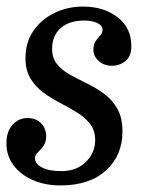

<svg xmlns="http://www.w3.org/2000/svg" viewBox="-28 -552 444 584"><path d="M261.5 -125.5Q261.5 -155 246 -175Q230.5 -195 206.5 -209.8Q182.5 -224.5 155.2 -238.8Q128 -253 104 -270.5Q80 -288 64.8 -313Q49.5 -338 49.5 -375Q49.5 -423.5 73.8 -458.5Q98 -493.5 138 -512.8Q178 -532 225 -532Q287 -532 329.2 -500Q371.5 -468 371.5 -411Q371.5 -381 353.8 -366.5Q336 -352 312 -352Q288 -352 272 -366.8Q256 -381.5 256 -400Q256 -417 263 -427Q270 -437 277 -444.5Q284 -452 284 -462Q284 -474 268.2 -481.8Q252.5 -489.5 228 -489.5Q182.5 -489.5 156.5 -466.5Q130.5 -443.5 130.5 -403.5Q130.5 -375 145.8 -356.5Q161 -338 185.5 -324.5Q210 -311 237.2 -297.8Q264.5 -284.5 289 -266.5Q313.5 -248.5 329 -221.2Q344.5 -194 344.5 -152Q344.5 -79.5 294.5 -33.8Q244.5 12 155.5 12Q108.5 12 71.2 -4.5Q34 -21 12.8 -49.8Q-8.5 -78.5 -8.5 -116Q-8.5 -152 10.2 -172.5Q29 -193 55.5 -193Q81.5 -193 97 -177Q112.5 -161 112.5 -137Q112 -118 103.5 -107Q95 -96 86.8 -88.2Q78.5 -80.5 78.5 -70.5Q78.5 -53.5 100 -42.5Q121.5 -31.5 158.5 -31.5Q205 -31.5 233.2 -59.5Q261.5 -87.5 261.5 -125.5Z"/></svg>

Font: Besley* Narrow
Style: Italic
Weight: 400
Width: 4
Italic angle: -13°
Designer: Owen Earl
Foundry: indestructible type*
Version: Version 3.000; ttfautohint (v1.8.3)